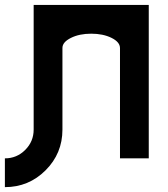

<svg xmlns="http://www.w3.org/2000/svg" viewBox="-59 -645 685 782"><path d="M78.1 -117.2V-625H546.9V0H429.7V-449.2Q429.7 -473.6 395.3 -490.7Q360.8 -507.8 312.5 -507.8Q264.2 -507.8 230 -490.7Q195.3 -473.6 195.3 -449.7V-117.2Q195.3 -20 126.7 48.6Q58.1 117.2 -39.1 117.2V0Q9.3 0 43.7 -34.4Q78.1 -68.8 78.1 -117.2Z"/></svg>

Font: Leporid
Style: Regular
Weight: 400
Designer: GGBotNet
Foundry: GGBotNet
Version: 1.00